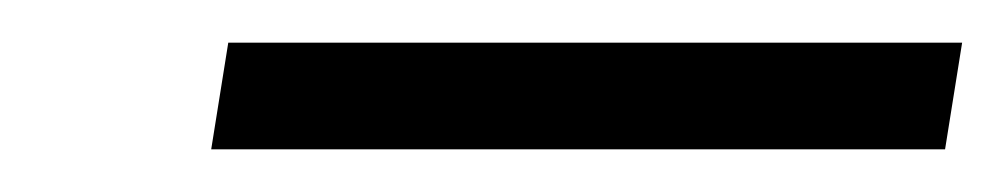

<svg xmlns="http://www.w3.org/2000/svg" viewBox="-20 -632 471 90"><path d="M87 -612H431L423 -562H79Z"/></svg>

Font: Thasadith
Style: Bold Italic
Weight: 700
Italic angle: -9°
Designer: Cadson Demak Co.,Ltd.
Foundry: Cadson Demak Co.,Ltd.
Version: Version 1.000; ttfautohint (v1.6)